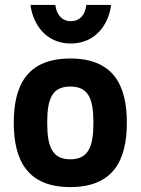

<svg xmlns="http://www.w3.org/2000/svg" viewBox="-20 -750 572 781"><path d="M104 -730C114 -650 168 -573 268 -573C368 -573 422 -650 432 -730H331C327 -691 306 -664 268 -664C232 -664 210 -690 205 -730H104ZM266 -102C340 -102 360 -154 360 -251C360 -348 340 -398 266 -398C192 -398 172 -348 172 -251C172 -154 192 -102 266 -102ZM266 -512C440 -512 496 -405 496 -251C496 -97 440 11 266 11C92 11 36 -97 36 -251C36 -405 92 -512 266 -512Z"/></svg>

Font: RazerF5
Style: Bold
Weight: 700
Foundry: Razer Inc.
Version: Version 2